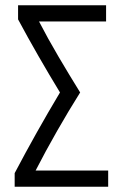

<svg xmlns="http://www.w3.org/2000/svg" viewBox="-20 -713 470 733"><path d="M36 0V-52Q77 -130 120 -206.5Q163 -283 209 -360Q167 -429 126.5 -499.5Q86 -570 49 -639V-693H385V-631H129Q162 -567 203.5 -496.5Q245 -426 286 -360Q242 -290 198 -213Q154 -136 116 -62H393V0Z"/></svg>

Font: Ubuntu Sans Condensed
Style: Regular
Weight: 400
Width: 3
Designer: Dalton Maag Ltd
Foundry: Dalton Maag Ltd
Version: Version 1.006; ttfautohint (v1.8.4.7-5d5b)